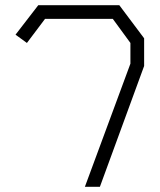

<svg xmlns="http://www.w3.org/2000/svg" viewBox="-20 -720 617 742"><path d="M366 2H308L484 -474V-554L416 -647H154L84 -554L40 -586L128 -700H441L537 -572V-465Z"/></svg>

Font: Turret Road
Style: Regular
Weight: 400
Designer: Noponies
Foundry: Noponies
Version: Version 1.001; ttfautohint (v1.8)